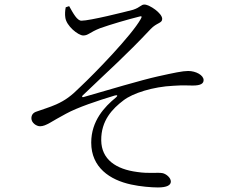

<svg xmlns="http://www.w3.org/2000/svg" viewBox="-20 -779 1040 844"><path d="M338 -688C375 -688 527 -726 565 -736C598 -747 599 -759 615 -759C637 -759 693 -721 693 -696C693 -676 669 -680 642 -651C529 -531 469 -480 343 -359C339 -355 341 -351 346 -352C453 -383 605 -428 673 -443C745 -459 783 -467 807 -467C842 -467 875 -448 875 -427C875 -412 863 -403 827 -403C806 -403 786 -405 743 -402C652 -398 563 -369 523 -338C474 -301 424 -249 425 -162C426 -78 490 -35 583 -23C636 -15 671 -22 694 -18C710 -15 731 2 731 19C731 35 714 45 674 45C646 45 596 41 556 32C463 12 381 -43 381 -152C381 -248 440 -310 489 -350C499 -358 497 -363 484 -359C408 -336 321 -307 270 -279C207 -246 183 -224 156 -224C140 -224 118 -239 118 -259C118 -273 125 -284 142 -289C166 -298 198 -307 227 -320C267 -338 293 -357 334 -398C398 -458 559 -624 599 -696C606 -708 602 -709 592 -706C540 -693 468 -672 420 -655C374 -637 368 -623 346 -623C324 -623 271 -665 267 -703C265 -715 266 -734 269 -747L284 -752C302 -720 319 -688 338 -688Z"/></svg>

Font: Kiri Minchoo Light
Style: Regular
Weight: 300
Designer: Ryoko NISHIZUKA 西塚涼子 (kana & ideographs); Frank Grießhammer (Latin, Greek & Cyrillic);
akenotsuki.com/eyeben/fonts/ (U+
Foundry: Adobe
akenotsuki.com/eyeben/fonts/
Version: Version 4.002;hotconv 1.0.119;makeotfexe 2.5.65604